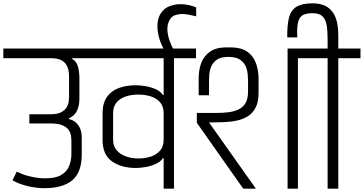

<svg xmlns="http://www.w3.org/2000/svg" viewBox="-56 -1131 2181 1151"><path d="M44 -102Q79 -85 111.5 -76.5Q144 -68 170 -65Q196 -62 208 -62Q274 -61 309 -81Q344 -101 358 -134.5Q372 -168 372 -207V-287Q372 -302 369 -320Q366 -338 354 -354Q342 -370 317 -380.5Q292 -391 247 -391H120V-446H247Q289 -446 311.5 -458.5Q334 -471 344 -488.5Q354 -506 356 -523.5Q358 -541 358 -552V-672Q358 -689 354.5 -708.5Q351 -728 340 -745Q329 -762 307.5 -772Q286 -782 251 -782H-36V-840H543V-782H376V-778Q402 -765 411 -732.5Q420 -700 420 -661V-538Q420 -497 405 -466Q390 -435 357 -422V-417Q375 -414 392.5 -401.5Q410 -389 422 -365.5Q434 -342 434 -305V-204Q434 -96 375.5 -49Q317 -2 207 -3Q163 -3 111 -15Q59 -27 19 -50Z M987 0H925Q925 -41 925 -92Q925 -143 925 -183H921Q906 -161 877 -148Q848 -135 816 -129.5Q784 -124 759 -124Q671 -124 615 -164Q559 -204 559 -291V-453Q559 -512 584.5 -549Q610 -586 655.5 -603Q701 -620 759 -620Q784 -620 816 -614.5Q848 -609 877 -596.5Q906 -584 921 -561H925V-782Q897 -782 851.5 -782Q806 -782 752 -782Q698 -782 643.5 -782Q589 -782 543.5 -782Q498 -782 471 -782V-840H1119V-782H987ZM622 -293Q622 -255 643 -230.5Q664 -206 698.5 -193.5Q733 -181 773 -181Q814 -181 848.5 -192.5Q883 -204 904 -228.5Q925 -253 925 -293V-453Q925 -493 904 -517.5Q883 -542 848.5 -553Q814 -564 773 -564Q733 -564 698.5 -553Q664 -542 643 -517Q622 -492 622 -453Z M923 -831V-842Q913 -860 903.5 -886Q894 -912 890 -941.5Q886 -971 889.5 -999Q893 -1027 906 -1048Q926 -1081 958.5 -1093Q991 -1105 1018 -1106Q1045 -1107 1071.5 -1101.5Q1098 -1096 1120 -1087V-1033Q1103 -1037 1083 -1041.5Q1063 -1046 1044 -1047Q1019 -1048 993.5 -1040Q968 -1032 955 -999Q945 -974 948 -943.5Q951 -913 962 -883.5Q973 -854 985 -831Z M1862 -840V-782H1730V0H1668V-840ZM1494 -574Q1494 -521 1477 -487Q1460 -453 1430.5 -434.5Q1401 -416 1363 -408Q1325 -400 1282.5 -398.5Q1240 -397 1197 -397L1478 0H1402L1124 -395Q1124 -408 1124 -415.5Q1124 -423 1124 -431Q1124 -439 1124 -454H1173Q1208 -454 1243.5 -454Q1279 -454 1312.5 -458Q1346 -462 1373 -474.5Q1400 -487 1415.5 -512.5Q1431 -538 1431 -582V-646Q1431 -661 1429 -685Q1427 -709 1417 -733Q1407 -757 1382.5 -773.5Q1358 -790 1313 -790Q1267 -790 1242.5 -772Q1218 -754 1208.5 -728Q1199 -702 1198 -675.5Q1197 -649 1197 -632V-560H1135V-620V-660Q1135 -716 1152 -757.5Q1169 -799 1205.5 -823Q1242 -847 1300 -847H1326Q1386 -847 1422.5 -823.5Q1459 -800 1476 -758Q1493 -716 1494 -663Q1494 -641 1494 -632.5Q1494 -624 1494 -613.5Q1494 -603 1494 -574Z M1908 0V-782H1786V-840H1908V-896Q1908 -946 1902 -981Q1896 -1016 1876.5 -1034Q1857 -1052 1817 -1052Q1783 -1052 1761.5 -1041.5Q1740 -1031 1731.5 -1000Q1723 -969 1726 -907H1666Q1665 -980 1676.5 -1025Q1688 -1070 1721.5 -1090.5Q1755 -1111 1817 -1111Q1849 -1111 1874 -1103.5Q1899 -1096 1917.5 -1080.5Q1936 -1065 1948 -1042.5Q1960 -1020 1966 -989.5Q1972 -959 1972 -921V-840H2105V-782H1972V0Z"/></svg>

Font: Matangi
Style: Regular
Weight: 400
Designer: Prashant Pant
Foundry: The Graphic Ant
Version: Version 3.002